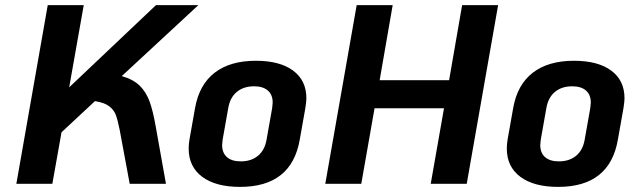

<svg xmlns="http://www.w3.org/2000/svg" viewBox="-20 -720 2496 752"><path d="M590 -224 630 0H488L449 -210Q441 -250 433.5 -270Q426 -290 407.5 -304Q389 -318 352 -324L221 -202L185 0H44L167 -700H308L251 -378L591 -700H757L457 -422Q502 -409 527 -384.5Q552 -360 565.5 -323.5Q579 -287 590 -224Z M719 -138Q719 -155 722 -173L744 -297Q760 -388 820.5 -435Q881 -482 982 -482Q1076 -482 1128 -443.5Q1180 -405 1180 -335Q1180 -323 1176 -297L1154 -173Q1122 12 920 12Q825 12 772 -27.5Q719 -67 719 -138ZM1024 -173 1046 -297Q1048 -313 1048 -318Q1048 -349 1029 -365.5Q1010 -382 975 -382Q934 -382 907.5 -360Q881 -338 874 -297L852 -173Q850 -157 850 -152Q850 -121 869 -104.5Q888 -88 923 -88Q964 -88 990.5 -110Q1017 -132 1024 -173Z M1377 -700H1518L1467 -406H1739L1790 -700H1931L1808 0H1667L1719 -296H1447L1395 0H1254Z M1965 -138Q1965 -155 1968 -173L1990 -297Q2006 -388 2066.5 -435Q2127 -482 2228 -482Q2322 -482 2374 -443.5Q2426 -405 2426 -335Q2426 -323 2422 -297L2400 -173Q2368 12 2166 12Q2071 12 2018 -27.5Q1965 -67 1965 -138ZM2270 -173 2292 -297Q2294 -313 2294 -318Q2294 -349 2275 -365.5Q2256 -382 2221 -382Q2180 -382 2153.5 -360Q2127 -338 2120 -297L2098 -173Q2096 -157 2096 -152Q2096 -121 2115 -104.5Q2134 -88 2169 -88Q2210 -88 2236.5 -110Q2263 -132 2270 -173Z"/></svg>

Font: KoHo
Style: Bold Italic
Weight: 700
Italic angle: -10°
Version: Version 1.000; ttfautohint (v1.6)